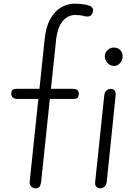

<svg xmlns="http://www.w3.org/2000/svg" viewBox="-20 -1024 737 1044"><path d="M173.5 0Q156.5 0 148.2 -11.5Q140 -23 141.5 -36.5L188.5 -486H77.5Q57 -486 49 -494Q41 -502 41 -514.5Q41 -527 46.8 -534Q52.5 -541 72.5 -541H194.5L223 -813Q230 -880.5 254.5 -922.5Q279 -964.5 313.2 -984.2Q347.5 -1004 384.5 -1004Q406.5 -1004 427.2 -1001.5Q448 -999 466.5 -993Q476 -990 482.8 -980.5Q489.5 -971 483 -954Q476 -936 463 -934.8Q450 -933.5 441.5 -935.5Q429 -939.5 416 -941Q403 -942.5 390 -942.5Q348 -942.5 320 -908.2Q292 -874 284.5 -802.5L257 -541H374Q394 -541 401.2 -533.8Q408.5 -526.5 408.5 -514.5Q408.5 -501 403.2 -493.5Q398 -486 378 -486H251L204 -37Q202.5 -22.5 196.5 -11.2Q190.5 0 173.5 0ZM526.5 0Q512.5 0 504 -8.2Q495.5 -16.5 497.5 -35L547 -506.5Q549 -524 559.5 -532.5Q570 -541 582.5 -541Q595 -541 603 -532Q611 -523 608.5 -502.5L560.5 -36.5Q558.5 -18 548.2 -9Q538 0 526.5 0ZM599.5 -665.5Q580 -665.5 565 -681.2Q550 -697 550 -717Q550 -738 565 -751.8Q580 -765.5 599.5 -765.5Q620 -765.5 633.5 -752Q647 -738.5 647 -717Q647 -697 633.2 -681.2Q619.5 -665.5 599.5 -665.5Z"/></svg>

Font: Edu NSW ACT Hand Pre
Style: Regular
Weight: 400
Designer: Tina and Corey Anderson, Eben Sorkin, Mirko Velimirovic
Foundry: Sorkin Type Co.
Version: Version 2.000